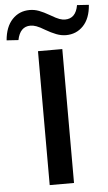

<svg xmlns="http://www.w3.org/2000/svg" viewBox="-143 -967 569 1007"><g transform="rotate(-5 141.0 -464.0)"><path d="M77 0V-705H205V0ZM-20 -772 -82 -776Q-76 -847 -39.5 -885.5Q-3 -924 52 -924Q77 -924 101 -915Q125 -906 156 -888Q188 -869 204 -863.5Q220 -858 233 -858Q290 -858 302 -928L364 -924Q359 -853 322.5 -814.5Q286 -776 231 -776Q206 -776 180 -786Q154 -796 125 -813Q97 -830 80 -836Q63 -842 49 -842Q-6 -842 -20 -772Z"/></g></svg>

Font: Nunito Sans
Style: Bold
Weight: 700
Designer: Vernon Adams
Foundry: Vernon Adams
Version: Version 3.101; ttfautohint (v1.8.4.7-5d5b);gftools[0.9.27]